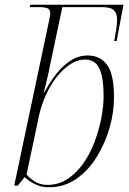

<svg xmlns="http://www.w3.org/2000/svg" viewBox="-20 -780 543 810"><path d="M186 10Q153 10 126.5 -3.5Q100 -17 84 -33L55 3H40L186 -688Q192 -714 192 -723Q192 -740 180.5 -745Q169 -750 143 -750H105L108 -760H501L472 -607H462Q466 -629 470 -653.5Q474 -678 474 -699Q474 -722 461 -736Q448 -750 410 -750H243L191 -504Q185 -472 177.5 -442Q170 -412 165 -391H168Q190 -434 218 -469Q246 -504 279 -525Q312 -546 349 -546Q403 -546 432 -506Q461 -466 461 -369Q461 -306 442 -240Q423 -174 387.5 -117Q352 -60 301.5 -25Q251 10 186 10ZM180 0Q228 0 266 -25.5Q304 -51 332.5 -92Q361 -133 379.5 -183Q398 -233 407.5 -282.5Q417 -332 417 -373Q417 -434 407.5 -468Q398 -502 380.5 -515.5Q363 -529 340 -529Q307 -529 276.5 -509Q246 -489 219.5 -455.5Q193 -422 174 -380Q155 -338 145 -294L92 -44Q107 -26 129 -13Q151 0 180 0Z"/></svg>

Font: Noto Serif Display ExtraLight
Style: Italic
Weight: 200
Italic angle: -12°
Designer: Monotype Design Team
Foundry: Monotype Imaging Inc.
Version: Version 2.009